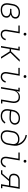

<svg xmlns="http://www.w3.org/2000/svg" viewBox="2308 -3084 783 5440"><g transform="rotate(90 2700.0 -363.5)"><path d="M257 8Q226 8 196.5 2.5Q167 -3 143 -17.5Q119 -32 102 -55.5Q85 -79 77.5 -107Q70 -135 70 -165Q70 -195 75 -226L94 -336Q98 -363 107.5 -390.5Q117 -418 133.5 -442.5Q150 -467 173 -486.5Q196 -506 222.5 -518Q249 -530 277.5 -534Q306 -538 333 -538Q356 -538 379 -535Q402 -532 422.5 -524.5Q443 -517 461 -504.5Q479 -492 490.5 -473.5Q502 -455 505.5 -432.5Q509 -410 506 -387Q502 -367 492.5 -347.5Q483 -328 466.5 -313.5Q450 -299 430.5 -290Q411 -281 391 -275Q413 -267 432 -254Q451 -241 463.5 -222Q476 -203 479.5 -179Q483 -155 479 -131Q475 -108 464 -85.5Q453 -63 434.5 -47Q416 -31 394 -20Q372 -9 349 -3Q326 3 302.5 5.5Q279 8 257 8ZM258 -30Q276 -30 294.5 -32Q313 -34 331 -38.5Q349 -43 367 -51Q385 -59 400.5 -71.5Q416 -84 425 -101.5Q434 -119 437 -137Q440 -156 436.5 -175Q433 -194 422.5 -208.5Q412 -223 396 -232.5Q380 -242 362 -247.5Q344 -253 325 -255Q306 -257 286 -257H227L233 -295H293Q310 -295 327 -296.5Q344 -298 361.5 -302Q379 -306 396 -312.5Q413 -319 427.5 -330.5Q442 -342 451.5 -358.5Q461 -375 463 -392Q466 -409 463 -425.5Q460 -442 451 -455Q442 -468 428 -476.5Q414 -485 398.5 -490Q383 -495 366.5 -497.5Q350 -500 333 -500Q310 -500 286.5 -496Q263 -492 241 -482Q219 -472 200 -455.5Q181 -439 167.5 -418.5Q154 -398 146.5 -375Q139 -352 135 -329L117 -219Q113 -195 112.5 -171Q112 -147 117.5 -124.5Q123 -102 136 -83Q149 -64 168 -51.5Q187 -39 210 -34.5Q233 -30 258 -30Z M956 8Q933 8 910.5 3Q888 -2 870 -15Q852 -28 840.5 -47Q829 -66 824 -88Q819 -110 819.5 -133.5Q820 -157 824 -181L876 -492H702V-530H925L866 -174Q863 -157 862 -139.5Q861 -122 864 -106Q867 -90 874.5 -75Q882 -60 894.5 -49.5Q907 -39 923 -34.5Q939 -30 956 -30Q978 -30 999 -38Q1020 -46 1037 -61.5Q1054 -77 1065.5 -96.5Q1077 -116 1083 -137L1123 -124Q1114 -97 1098.5 -72Q1083 -47 1060.5 -28.5Q1038 -10 1010.5 -1Q983 8 956 8ZM947 -641Q938 -641 929.5 -644Q921 -647 915.5 -654Q910 -661 908.5 -670.5Q907 -680 909 -690Q910 -696 913 -702Q916 -708 922 -712Q928 -716 934.5 -717.5Q941 -719 947 -719Q957 -719 965.5 -716Q974 -713 979.5 -706Q985 -699 986.5 -689.5Q988 -680 986 -670Q985 -664 981.5 -658Q978 -652 972.5 -648Q967 -644 960.5 -642.5Q954 -641 947 -641Z M1283 0 1365 -492H1302V-530H1414L1373 -284H1435L1672 -530H1729L1473 -265L1641 0H1592L1436 -246H1367L1326 0Z M2156 8Q2133 8 2110.5 3Q2088 -2 2070 -15Q2052 -28 2040.5 -47Q2029 -66 2024 -88Q2019 -110 2019.5 -133.5Q2020 -157 2024 -181L2076 -492H1902V-530H2125L2066 -174Q2063 -157 2062 -139.5Q2061 -122 2064 -106Q2067 -90 2074.5 -75Q2082 -60 2094.5 -49.5Q2107 -39 2123 -34.5Q2139 -30 2156 -30Q2178 -30 2199 -38Q2220 -46 2237 -61.5Q2254 -77 2265.5 -96.5Q2277 -116 2283 -137L2323 -124Q2314 -97 2298.5 -72Q2283 -47 2260.5 -28.5Q2238 -10 2210.5 -1Q2183 8 2156 8ZM2147 -641Q2138 -641 2129.5 -644Q2121 -647 2115.5 -654Q2110 -661 2108.5 -670.5Q2107 -680 2109 -690Q2110 -696 2113 -702Q2116 -708 2122 -712Q2128 -716 2134.5 -717.5Q2141 -719 2147 -719Q2157 -719 2165.5 -716Q2174 -713 2179.5 -706Q2185 -699 2186.5 -689.5Q2188 -680 2186 -670Q2185 -664 2181.5 -658Q2178 -652 2172.5 -648Q2167 -644 2160.5 -642.5Q2154 -641 2147 -641Z M2446 0 2527 -492H2465V-530H2577L2561 -435Q2574 -459 2593 -479.5Q2612 -500 2635 -513.5Q2658 -527 2684 -532.5Q2710 -538 2735 -538Q2764 -538 2791 -531Q2818 -524 2839.5 -507.5Q2861 -491 2874 -467.5Q2887 -444 2893 -417Q2899 -390 2898 -361.5Q2897 -333 2892 -304L2848 -38H2911V0H2798L2850 -311Q2854 -334 2855 -357Q2856 -380 2851.5 -401.5Q2847 -423 2836.5 -442.5Q2826 -462 2809.5 -475Q2793 -488 2771 -494Q2749 -500 2726 -500Q2704 -500 2682 -495.5Q2660 -491 2639.5 -480.5Q2619 -470 2602 -453.5Q2585 -437 2573 -417.5Q2561 -398 2554.5 -376.5Q2548 -355 2544 -333L2489 0Z M3267 8Q3244 8 3221 5Q3198 2 3177 -5.5Q3156 -13 3138 -25Q3120 -37 3106.5 -54Q3093 -71 3084.5 -91Q3076 -111 3072.5 -133.5Q3069 -156 3070.5 -179.5Q3072 -203 3075 -226L3094 -336Q3098 -363 3107 -390Q3116 -417 3132.5 -441.5Q3149 -466 3171.5 -485.5Q3194 -505 3220.5 -517Q3247 -529 3275 -533.5Q3303 -538 3330 -538Q3355 -538 3379.5 -534.5Q3404 -531 3426 -522Q3448 -513 3466 -498Q3484 -483 3495.5 -462Q3507 -441 3511 -416.5Q3515 -392 3511 -368Q3508 -347 3498 -328Q3488 -309 3473 -293Q3458 -277 3439 -266.5Q3420 -256 3400 -250Q3380 -244 3359.5 -242Q3339 -240 3319 -240Q3294 -240 3269 -241.5Q3244 -243 3219.5 -243.5Q3195 -244 3171 -247Q3147 -250 3123 -255L3117 -219Q3113 -195 3113 -170Q3113 -145 3120 -122.5Q3127 -100 3141 -81.5Q3155 -63 3175 -51.5Q3195 -40 3218.5 -35Q3242 -30 3267 -30Q3292 -30 3317.5 -35Q3343 -40 3366.5 -52.5Q3390 -65 3409.5 -83.5Q3429 -102 3443 -125L3481 -108Q3464 -80 3440.5 -57Q3417 -34 3388 -19Q3359 -4 3328 2Q3297 8 3267 8ZM3326 -277Q3349 -277 3372 -281Q3395 -285 3416 -297.5Q3437 -310 3451 -330.5Q3465 -351 3469 -374Q3472 -392 3468.5 -410.5Q3465 -429 3456 -444.5Q3447 -460 3433 -470.5Q3419 -481 3402.5 -487.5Q3386 -494 3367 -497Q3348 -500 3330 -500Q3307 -500 3284 -496Q3261 -492 3239 -481.5Q3217 -471 3198.5 -454.5Q3180 -438 3167 -417.5Q3154 -397 3146.5 -374.5Q3139 -352 3135 -329L3130 -294Q3153 -288 3177.5 -285.5Q3202 -283 3227 -282Q3252 -281 3276.5 -279Q3301 -277 3326 -277Z M3848 8Q3819 8 3790.5 2Q3762 -4 3738.5 -19.5Q3715 -35 3699.5 -58.5Q3684 -82 3676.5 -109Q3669 -136 3669.5 -166Q3670 -196 3675 -226L3694 -336Q3698 -362 3707 -387.5Q3716 -413 3732.5 -435.5Q3749 -458 3771.5 -475.5Q3794 -493 3819 -503.5Q3844 -514 3870 -518.5Q3896 -523 3923 -523Q3923 -523 3923 -522.5Q3923 -522 3923 -522Q3943 -522 3962 -520Q3981 -518 3999 -511.5Q4017 -505 4032 -494.5Q4047 -484 4058 -470Q4051 -500 4037.5 -527Q4024 -554 4006 -577.5Q3988 -601 3965.5 -621Q3943 -641 3917.5 -656.5Q3892 -672 3862.5 -682.5Q3833 -693 3803 -697L3810 -735Q3847 -730 3881.5 -717Q3916 -704 3946.5 -685.5Q3977 -667 4003.5 -642.5Q4030 -618 4050.5 -589Q4071 -560 4085 -526.5Q4099 -493 4105.5 -456Q4112 -419 4109 -380.5Q4106 -342 4100 -304L4082 -194Q4077 -167 4068 -140.5Q4059 -114 4043 -89.5Q4027 -65 4005 -45.5Q3983 -26 3957 -13.5Q3931 -1 3903 3.5Q3875 8 3848 8ZM3849 -30Q3872 -30 3895 -34.5Q3918 -39 3939 -49.5Q3960 -60 3978 -77Q3996 -94 4008.5 -114Q4021 -134 4028.5 -156Q4036 -178 4040 -201L4059 -318L4060 -328Q4063 -349 4061 -369.5Q4059 -390 4052 -408.5Q4045 -427 4032.5 -442Q4020 -457 4002.5 -467Q3985 -477 3964.5 -480.5Q3944 -484 3923 -484Q3901 -484 3879.5 -480.5Q3858 -477 3837.5 -468Q3817 -459 3798.5 -444.5Q3780 -430 3767 -411.5Q3754 -393 3746.5 -372Q3739 -351 3735 -329L3717 -219Q3713 -196 3712.5 -172.5Q3712 -149 3717 -127Q3722 -105 3733.5 -86Q3745 -67 3763 -54Q3781 -41 3803.5 -35.5Q3826 -30 3849 -30Z M4556 8Q4533 8 4510.5 3Q4488 -2 4470 -15Q4452 -28 4440.5 -47Q4429 -66 4424 -88Q4419 -110 4419.5 -133.5Q4420 -157 4424 -181L4476 -492H4302V-530H4525L4466 -174Q4463 -157 4462 -139.5Q4461 -122 4464 -106Q4467 -90 4474.5 -75Q4482 -60 4494.5 -49.5Q4507 -39 4523 -34.5Q4539 -30 4556 -30Q4578 -30 4599 -38Q4620 -46 4637 -61.5Q4654 -77 4665.5 -96.5Q4677 -116 4683 -137L4723 -124Q4714 -97 4698.5 -72Q4683 -47 4660.5 -28.5Q4638 -10 4610.5 -1Q4583 8 4556 8ZM4547 -641Q4538 -641 4529.5 -644Q4521 -647 4515.5 -654Q4510 -661 4508.5 -670.5Q4507 -680 4509 -690Q4510 -696 4513 -702Q4516 -708 4522 -712Q4528 -716 4534.5 -717.5Q4541 -719 4547 -719Q4557 -719 4565.5 -716Q4574 -713 4579.5 -706Q4585 -699 4586.5 -689.5Q4588 -680 4586 -670Q4585 -664 4581.5 -658Q4578 -652 4572.5 -648Q4567 -644 4560.5 -642.5Q4554 -641 4547 -641Z M4804 0V-38H4895L5058 -226H5046Q5024 -226 5002.5 -230Q4981 -234 4962 -243.5Q4943 -253 4929 -268.5Q4915 -284 4908 -304Q4901 -324 4900 -346Q4899 -368 4903 -390Q4906 -410 4913 -430Q4920 -450 4933.5 -467Q4947 -484 4965 -496.5Q4983 -509 5002.5 -516.5Q5022 -524 5042.5 -527Q5063 -530 5083 -530H5329L5248 -38H5311V0H5198L5236 -226H5109L4912 0ZM5046 -265H5242L5280 -492H5083Q5067 -492 5051.5 -489.5Q5036 -487 5021 -481.5Q5006 -476 4992.5 -466Q4979 -456 4968.5 -443Q4958 -430 4952.5 -415Q4947 -400 4945 -385Q4941 -361 4944.5 -337Q4948 -313 4962.5 -296Q4977 -279 4999.5 -272Q5022 -265 5046 -265Z"/></g></svg>

Font: Iosevka Curly Slab XLtEx
Style: Italic
Weight: 200
Width: 7
Italic angle: -9°
Monospace: yes
Designer: Belleve Invis
Foundry: Belleve Invis
Version: Version 11.1.0; ttfautohint (v1.8.3)